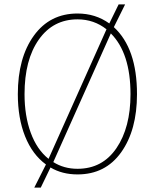

<svg xmlns="http://www.w3.org/2000/svg" viewBox="-20 -770 698 867"><path d="M60.5 -344.7Q60.5 -508.8 132.8 -608.9Q205.1 -709 330.1 -709Q411.1 -709 473.6 -664.1L515.6 -750H544.9L494.1 -647.5Q598.6 -551.8 598.6 -344.7Q598.6 -182.6 527.3 -82.5Q456.1 17.6 330.1 17.6Q260.7 17.6 208 -13.7L164.1 77.1H134.8L187.5 -27.3Q126 -72.3 93.3 -154.3Q60.5 -236.3 60.5 -344.7ZM480.5 -619.1 220.7 -38.1Q268.6 -7.8 330.1 -7.8Q442.4 -7.8 505.9 -101.1Q569.3 -194.3 569.3 -344.7Q569.3 -530.3 480.5 -619.1ZM460.9 -637.7Q404.3 -682.6 330.1 -682.6Q219.7 -682.6 155.3 -591.3Q90.8 -500 90.8 -344.7Q90.8 -247.1 118.7 -170.9Q146.5 -94.7 199.2 -52.7Z"/></svg>

Font: Gothic A1 Thin
Style: Regular
Weight: 250
Designer: HanYang I&C Co.,Ltd.
Foundry: HanYang I&C Co.,Ltd.
Version: Version 2.50